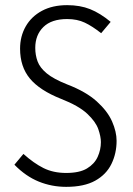

<svg xmlns="http://www.w3.org/2000/svg" viewBox="-20 -718 516 746"><path d="M36 -78 71 -120Q111 -84 149 -65Q187 -46 237 -46Q289 -46 318 -63.5Q347 -81 359.5 -108.5Q372 -136 372 -166Q372 -187 362 -216Q352 -245 319 -276Q286 -307 217 -334Q134 -367 96 -413Q58 -459 58 -529Q58 -577 80 -615.5Q102 -654 143 -676Q184 -698 241 -698Q291 -698 330 -682.5Q369 -667 410 -633L373 -589Q339 -616 309.5 -630Q280 -644 241 -644Q180 -644 148.5 -613Q117 -582 117 -532Q117 -504 126 -479.5Q135 -455 161.5 -433Q188 -411 241 -390Q314 -362 356 -324Q398 -286 415.5 -246Q433 -206 433 -171Q433 -122 413 -81Q393 -40 350 -16Q307 8 237 8Q181 8 130.5 -12.5Q80 -33 36 -78Z"/></svg>

Font: Radio Canada Condensed Light
Style: Regular
Weight: 300
Width: 3
Designer: Charles Daoud, Etienne Aubert Bonn, Alexandre Saumier Demers, Jacques Le Bailly
Foundry: Radio-Canada
Version: Version 2.104; ttfautohint (v1.8.4.7-5d5b);gftools[0.9.28.de